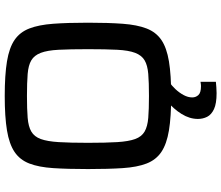

<svg xmlns="http://www.w3.org/2000/svg" viewBox="-82 -654 936 812"><g transform="rotate(-90 386.0 -248.0)"><path d="M386 8Q298 8 240.5 -1.5Q183 -11 149.5 -33.5Q116 -56 100.5 -96Q85 -136 81 -197Q77 -258 77 -344Q77 -430 81 -491Q85 -552 100.5 -592Q116 -632 149.5 -654.5Q183 -677 240.5 -686.5Q298 -696 386 -696Q475 -696 532.5 -686.5Q590 -677 623 -654.5Q656 -632 671.5 -592Q687 -552 691.5 -491Q696 -430 696 -344Q696 -258 691.5 -197Q687 -136 671.5 -96Q656 -56 623 -33.5Q590 -11 532.5 -1.5Q475 8 386 8ZM386 -86Q443 -86 479.5 -89Q516 -92 537 -104.5Q558 -117 568.5 -144.5Q579 -172 581.5 -220Q584 -268 584 -344Q584 -420 581.5 -468Q579 -516 568.5 -543.5Q558 -571 537 -583.5Q516 -596 479.5 -599Q443 -602 386 -602Q330 -602 293.5 -599Q257 -596 235.5 -583.5Q214 -571 204 -543.5Q194 -516 191 -468Q188 -420 188 -344Q188 -268 191 -220Q194 -172 204 -144.5Q214 -117 235.5 -104.5Q257 -92 293.5 -89Q330 -86 386 -86ZM398 200Q354 200 330.5 189Q307 178 298 160Q289 142 289 121Q289 86 310 52Q331 18 365 -10L445 0Q430 10 415 26Q400 42 390 60.5Q380 79 380 97Q380 112 390 123Q400 134 428 134Q431 134 435.5 133.5Q440 133 446 132V197Q435 198 422.5 199Q410 200 398 200Z"/></g></svg>

Font: Saira SemiExpanded Medium
Style: Regular
Weight: 500
Width: 6
Designer: Hector Gatti with collaboration of the Omnibus-Type team
Foundry: Omnibus-Type
Version: Version 1.101